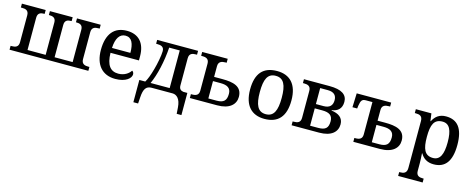

<svg xmlns="http://www.w3.org/2000/svg" viewBox="-38 -1233 5288 2158"><g transform="rotate(15 2606.5 -153.5)"><path d="M21 0H938V-45H925C886 -45 846 -54 846 -111V-425C846 -483 886 -491 925 -491H938V-536H662V-491H665C704 -491 742 -483 742 -425V-49H532V-425C532 -483 570 -491 609 -491H612V-536H347V-491H350C389 -491 428 -483 428 -426V-49H217V-425C217 -483 256 -491 295 -491H298V-536H21V-491H34C74 -491 113 -483 113 -425V-111C113 -54 74 -45 34 -45H21Z M1252 10C1376 10 1434 -47 1434 -91C1434 -110 1424 -124 1413 -129C1389 -91 1339 -56 1270 -56C1178 -56 1129 -117 1126 -260H1457V-307C1457 -466 1375 -547 1242 -547C1096 -547 1013 -452 1013 -264C1013 -91 1100 10 1252 10ZM1128 -317C1133 -429 1172 -490 1241 -490C1315 -490 1342 -422 1342 -317Z M1518 210H1573L1578 137C1584 37 1612 0 1675 0H1921C1965 2 2010 36 2017 137L2022 210H2077V-48H2030C2001 -53 1980 -67 1980 -109V-425C1980 -483 2019 -491 2059 -491H2071V-536H1595V-491H1606C1650 -491 1688 -482 1688 -430C1688 -379 1667 -275 1650 -215C1629 -137 1607 -81 1587 -49H1518ZM1649 -49C1699 -158 1737 -322 1748 -487H1871V-49Z M2119 0H2437C2580 0 2648 -66 2648 -154C2648 -278 2541 -300 2418 -300H2321V-424C2321 -479 2359 -490 2403 -490H2416V-536H2119V-491H2132C2177 -491 2211 -479 2211 -424V-111C2211 -57 2177 -45 2132 -45H2119ZM2321 -49V-251H2410C2488 -251 2531 -225 2531 -159C2531 -79 2498 -49 2416 -49Z M2987 10C3146 10 3229 -81 3229 -269C3229 -457 3138 -547 2990 -547C2830 -547 2748 -457 2748 -269C2748 -81 2839 10 2987 10ZM2989 -45C2895 -45 2861 -122 2861 -269C2861 -417 2894 -491 2988 -491C3082 -491 3116 -417 3116 -269C3116 -122 3083 -45 2989 -45Z M3303 0H3623C3765 0 3832 -64 3832 -152C3832 -229 3776 -266 3694 -276V-281C3762 -290 3808 -327 3808 -407C3808 -490 3743 -536 3601 -536H3303V-491H3316C3356 -491 3395 -482 3395 -425V-111C3395 -53 3356 -45 3316 -45H3303ZM3505 -301V-487H3594C3670 -487 3697 -449 3697 -397C3697 -340 3669 -301 3594 -301ZM3505 -49V-251H3593C3672 -251 3715 -226 3715 -156C3715 -77 3682 -49 3598 -49Z M4021 0H4331C4475 0 4543 -66 4543 -154C4543 -278 4435 -300 4312 -300H4223V-424C4223 -479 4261 -490 4305 -490H4318V-536H3917L3911 -373H3966L3970 -406C3980 -469 3993 -487 4037 -487H4113V-111C4113 -57 4079 -45 4034 -45H4021ZM4223 -49V-251H4305C4383 -251 4426 -225 4426 -159C4426 -79 4393 -49 4310 -49Z M4607 240H4892V195H4884C4844 195 4805 187 4805 129V40C4805 14 4803 -39 4800 -75H4804C4833 -24 4880 11 4957 11C5088 11 5160 -75 5160 -268C5160 -461 5088 -546 4955 -546C4878 -546 4832 -508 4802 -449H4798L4786 -536H4605V-491H4617C4659 -491 4695 -482 4695 -422V125C4695 186 4656 195 4616 195H4607ZM4932 -56C4834 -56 4805 -129 4805 -268C4805 -409 4834 -479 4932 -479C5014 -479 5047 -408 5047 -269C5047 -130 5014 -56 4932 -56Z"/></g></svg>

Font: Noto Serif Thai Medium
Style: Regular
Weight: 500
Designer: Monotype Design Team
Foundry: Monotype Imaging Inc.
Version: Version 1.901;PS 001.901;hotconv 1.0.88;makeotf.lib2.5.64775